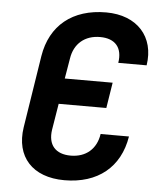

<svg xmlns="http://www.w3.org/2000/svg" viewBox="-53 -786 706 843"><g transform="rotate(5 300.0 -365.0)"><path d="M262 10C409 10 506 -69 528 -206H403C393 -139 347 -100 280 -100C213 -100 179 -139 189 -206L208 -322H418L436 -435H225L240 -524C250 -591 297 -630 364 -630C431 -630 464 -591 453 -524H578C598 -651 518 -740 381 -740C233 -740 136 -661 114 -524L64 -206C44 -75 121 10 262 10Z"/></g></svg>

Font: JetBrains Mono
Style: Bold Italic
Weight: 558
Italic angle: -9°
Monospace: yes
Designer: Philipp Nurullin, Konstantin Bulenkov
Foundry: JetBrains
Version: Version 2.305